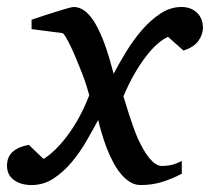

<svg xmlns="http://www.w3.org/2000/svg" viewBox="-38 -514 597 546"><path d="M539.1 -435.1Q539.1 -415.5 526.1 -397.7Q513.2 -379.9 483.9 -370.1L439.9 -409.2Q426.8 -403.8 410.6 -389.9Q394.5 -376 377.7 -354.2Q360.8 -332.5 344.2 -303.7Q327.6 -274.9 313 -240.2Q315.9 -231 320.1 -217Q324.2 -203.1 329.6 -186.8Q335 -170.4 341.1 -153.1Q347.2 -135.7 354 -120.1Q361.3 -104 369.4 -89.8Q377.4 -75.7 386.2 -64.9Q395 -54.2 404.1 -48.1Q413.1 -42 421.9 -42Q433.1 -42 446 -44.2Q459 -46.4 479 -56.2V-20Q450.2 -4.9 422.1 3.7Q394 12.2 361.8 12.2Q345.2 12.2 331.1 3.2Q316.9 -5.9 304.9 -20.5Q293 -35.2 283 -54.4Q272.9 -73.7 265.1 -94.2Q257.3 -114.7 251.2 -135.3Q245.1 -155.8 241.2 -172.9Q227.1 -146.5 208.7 -114.5Q190.4 -82.5 167 -54.2Q143.6 -25.9 115 -6.8Q86.4 12.2 51.8 12.2Q21 12.2 1.5 -2.2Q-18.1 -16.6 -18.1 -43Q-18.1 -67.4 -2.2 -82Q13.7 -96.7 43.9 -102.1L85.9 -62Q101.1 -71.3 117.9 -87.4Q134.8 -103.5 152.1 -126.2Q169.4 -148.9 185.8 -178.2Q202.1 -207.5 215.8 -243.2Q213.4 -252.9 208 -270Q202.6 -287.1 195.1 -306.4Q187.5 -325.7 179.2 -345.7Q170.9 -365.7 163.1 -382.1Q155.3 -398.4 148.9 -408.9Q142.6 -419.4 139.2 -419.9L51.8 -431.2V-458Q56.2 -459.5 65.9 -462.6Q75.7 -465.8 88.1 -470Q100.6 -474.1 114 -478.3Q127.4 -482.4 139.2 -486.1Q150.9 -489.7 159.7 -491.9Q168.5 -494.1 171.9 -494.1Q189.5 -494.1 205.1 -481.4Q220.7 -468.8 234.6 -444.3Q248.5 -419.9 261 -384.8Q273.4 -349.6 285.2 -304.2Q299.8 -332.5 320.1 -365.7Q340.3 -398.9 364.7 -427.5Q389.2 -456.1 417.7 -475.1Q446.3 -494.1 478 -494.1Q505.4 -494.1 522.2 -477.8Q539.1 -461.4 539.1 -435.1Z"/></svg>

Font: Charis SIL APac
Style: Italic
Weight: 400
Italic angle: -11°
Foundry: SIL International
Version: Version 5.000